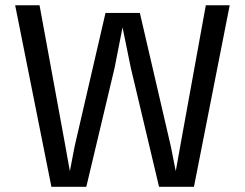

<svg xmlns="http://www.w3.org/2000/svg" viewBox="-20 -722 947 742"><path d="M178.7 0 38.6 -701.7H132.8L232.4 -158.7L250 -60.5L268.6 -157.2L387.7 -671.9H520.5L640.1 -156.7L659.2 -60.5L676.8 -158.7L775.4 -701.7H867.7L729.5 0H594.7L485.4 -460.4L453.6 -616.2L422.9 -460L313.5 0Z"/></svg>

Font: Mako
Style: Regular
Weight: 400
Designer: vernon adams
Foundry: vernon adams
Version: Version 1.100; ttfautohint (v1.8.4.7-5d5b);gftools[0.9.33]